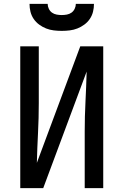

<svg xmlns="http://www.w3.org/2000/svg" viewBox="-20 -975 640 995"><path d="M85 0V-735H181V-441Q181 -363 177 -286Q173 -209 171 -131L396 -735H515V0H419V-294Q419 -372 423 -449Q427 -526 429 -604L204 0ZM300 -815Q279 -815 258.5 -817.5Q238 -820 219 -827.5Q200 -835 183 -847.5Q166 -860 154.5 -877Q143 -894 138 -914Q133 -934 133 -955H227Q227 -942 233 -929.5Q239 -917 249.5 -909.5Q260 -902 273.5 -899.5Q287 -897 300 -897Q313 -897 326.5 -899.5Q340 -902 350.5 -909.5Q361 -917 367 -929.5Q373 -942 373 -955H467Q467 -934 462 -914Q457 -894 445.5 -877Q434 -860 417 -847.5Q400 -835 381 -827.5Q362 -820 341.5 -817.5Q321 -815 300 -815Z"/></svg>

Font: Iosevka Custom Medium Extended
Style: Regular
Weight: 500
Width: 7
Monospace: yes
Designer: Belleve Invis
Foundry: Belleve Invis
Version: Version 11.2.4; ttfautohint (v1.8.4)